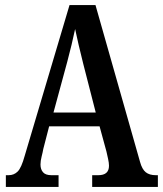

<svg xmlns="http://www.w3.org/2000/svg" viewBox="-20 -734 640 754"><path d="M3 0V-46H14Q35 -46 49.5 -60.5Q64 -75 77 -122L253 -714H355L530 -98Q538 -69 552.5 -57.5Q567 -46 592 -46H600V0H342V-46H366Q408 -46 408 -83Q408 -94 404.5 -110Q401 -126 398 -139L371 -238H173L150 -149Q148 -137 143.5 -119.5Q139 -102 139 -88Q139 -69 149 -57.5Q159 -46 182 -46H210V0ZM190 -292H356L307 -483Q297 -523 289 -557Q281 -591 275 -620Q269 -591 261 -558Q253 -525 244 -491Z"/></svg>

Font: Noto Serif Myanmar ExtraCondensed SemiBold
Style: Regular
Weight: 600
Width: 2
Designer: Ben Mitchell and the Monotype Design Team
Foundry: Monotype Imaging Inc.
Version: Version 2.106; ttfautohint (v1.8.4.7-5d5b)